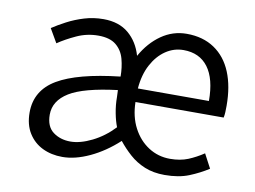

<svg xmlns="http://www.w3.org/2000/svg" viewBox="-61 -584 908 684"><g transform="rotate(10 392.5 -242.5)"><path d="M202 12Q162 12 130 -3.5Q98 -19 79 -49.5Q60 -80 60 -124Q60 -204 132 -246.5Q204 -289 357 -306Q357 -339 349 -369Q341 -399 318.5 -417.5Q296 -436 254 -436Q213 -436 176 -419Q139 -402 111 -383L82 -433Q103 -447 131.5 -462Q160 -477 193 -487Q226 -497 262 -497Q318 -497 353 -467.5Q388 -438 402 -389Q430 -439 471.5 -468Q513 -497 563 -497Q622 -497 663.5 -469Q705 -441 726 -390Q747 -339 747 -269Q747 -257 746.5 -246Q746 -235 744 -226H425Q426 -173 447 -133Q468 -93 503 -70.5Q538 -48 581 -48Q618 -48 646 -59.5Q674 -71 701 -89L728 -38Q697 -18 660 -3Q623 12 572 12Q531 12 499.5 -1Q468 -14 444 -35.5Q420 -57 401 -81Q353 -37 300.5 -12.5Q248 12 202 12ZM221 -47Q256 -47 298.5 -68Q341 -89 376 -126Q368 -146 362.5 -174.5Q357 -203 357 -232L356 -257Q234 -242 183 -210.5Q132 -179 132 -129Q132 -86 158 -66.5Q184 -47 221 -47ZM425 -275H682Q682 -355 651 -396.5Q620 -438 562 -438Q527 -438 497.5 -418Q468 -398 448.5 -361.5Q429 -325 425 -275Z"/></g></svg>

Font: Assistant ExtraLight
Style: Regular
Weight: 400
Version: Version 3.000